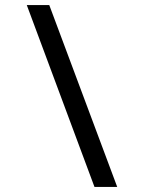

<svg xmlns="http://www.w3.org/2000/svg" viewBox="-20 -737 570 760"><path d="M444 3 175 -717H86L354 3Z"/></svg>

Font: Noto Sans Mono Condensed Medium
Style: Regular
Weight: 500
Width: 3
Designer: Monotype Design Team
Foundry: Monotype Imaging Inc.
Version: Version 2.014